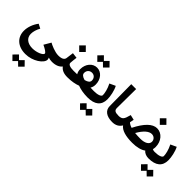

<svg xmlns="http://www.w3.org/2000/svg" viewBox="57 -1860 3466 3466"><g transform="rotate(45 1790.0 -127.0)"><path d="M351 240C538 240 709 118 709 28C709 15 705 1 698 -15C724 -6 755 0 790 0L809 -12V-150L790 -162C701 -162 575 -220 541 -241L464 -110C530 -80 596 -40 596 -15C596 25 481 78 369 78C247 78 164 16 164 -89C164 -147 184 -214 219 -275L136 -318C72 -234 36 -132 36 -40C36 127 155 240 351 240ZM194 410 277 494 349 422 422 493 505 410 422 325 349 398 277 325Z M791 0C886 0 953 -32 990 -80C1029 -28 1088 0 1183 0L1203 -12V-150L1183 -162C1089 -162 1039 -182 1039 -224C1039 -249 1050 -332 1054 -366L949 -379C942 -321 936 -272 929 -231C919 -188 878 -162 791 -162L771 -150V-12ZM930 -558 1014 -474 1098 -558 1014 -643Z M1184 0C1290 0 1379 -18 1443 -43C1507 -18 1596 0 1702 0L1721 -12V-150L1702 -162C1670 -162 1641 -163 1613 -164C1632 -194 1641 -228 1641 -268C1641 -403 1554 -504 1443 -504C1332 -504 1245 -403 1245 -268C1245 -228 1254 -194 1273 -164C1245 -163 1216 -162 1184 -162L1165 -150V-12ZM1288 -663 1371 -579 1443 -651 1516 -579 1599 -663 1516 -748 1443 -675 1371 -748ZM1343 -271C1343 -334 1387 -374 1443 -374C1499 -374 1541 -334 1541 -271C1541 -232 1511 -203 1441 -185C1373 -203 1343 -232 1343 -271Z M1701 0C1884 0 1979 -79 1979 -230C1979 -310 1955 -430 1913 -509L1801 -457C1848 -366 1867 -277 1867 -226C1867 -188 1800 -162 1701 -162L1683 -150V-12ZM1680 170 1763 254 1835 182 1908 253 1991 170 1908 85 1835 158 1763 85Z M2328 0 2347 -12V-150L2328 -162C2245 -162 2209 -180 2210 -244L2214 -728H2089L2094 -174C2094 -62 2184 0 2328 0Z M2848 9C2966 9 3056 -15 3116 -59C3148 -18 3200 0 3258 0L3277 -12V-149L3258 -161C3232 -161 3211 -165 3195 -174C3200 -194 3203 -216 3203 -239C3203 -381 3108 -496 2984 -496C2868 -496 2756 -385 2651 -175C2612 -187 2580 -204 2559 -226C2565 -251 2570 -277 2575 -304L2477 -327C2442 -192 2422 -164 2328 -161L2309 -149V-12L2328 0C2420 0 2475 -38 2511 -97C2563 -25 2681 9 2848 9ZM2762 -154C2839 -289 2918 -355 2989 -355C3047 -355 3089 -311 3089 -258C3089 -192 3018 -147 2901 -147C2852 -147 2805 -149 2762 -154ZM2889 -657 2973 -573 3057 -657 2973 -742Z M3257 0C3440 0 3535 -79 3535 -230C3535 -310 3511 -430 3469 -509L3357 -457C3404 -366 3423 -277 3423 -226C3423 -188 3356 -162 3257 -162L3239 -150V-12ZM3236 170 3319 254 3391 182 3464 253 3547 170 3464 85 3391 158 3319 85Z"/></g></svg>

Font: Wafeq
Style: Bold
Weight: 700
Designer: Rasmus Andersson & Azza Alameddine
Foundry: Google & TypeTogether
Version: Version 3.000;FEAKit 1.0